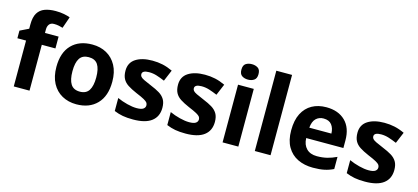

<svg xmlns="http://www.w3.org/2000/svg" viewBox="-62 -1255 3822 1755"><g transform="rotate(15 1849.0 -377.5)"><path d="M380 -434H251V0H102V-434H20V-506L102 -546V-586Q102 -656 125.5 -694.5Q149 -733 192.5 -749Q236 -765 295 -765Q339 -765 374.5 -758Q410 -751 432 -742L394 -633Q377 -638 357 -642.5Q337 -647 311 -647Q280 -647 265.5 -628Q251 -609 251 -580V-546H380Z M961 -274Q961 -138 889.5 -64Q818 10 695 10Q619 10 559.5 -23Q500 -56 466 -119.5Q432 -183 432 -274Q432 -410 503 -483Q574 -556 698 -556Q775 -556 834 -523Q893 -490 927 -427.5Q961 -365 961 -274ZM584 -274Q584 -193 610.5 -151.5Q637 -110 697 -110Q756 -110 782.5 -151.5Q809 -193 809 -274Q809 -355 782.5 -395.5Q756 -436 696 -436Q637 -436 610.5 -395.5Q584 -355 584 -274Z M1465 -162Q1465 -79 1406.5 -34.5Q1348 10 1232 10Q1175 10 1134 2.5Q1093 -5 1052 -22V-145Q1096 -125 1147 -112Q1198 -99 1237 -99Q1281 -99 1299.5 -112Q1318 -125 1318 -146Q1318 -160 1310.5 -171Q1303 -182 1278 -196Q1253 -210 1200 -232Q1149 -254 1116 -275.5Q1083 -297 1067 -327.5Q1051 -358 1051 -404Q1051 -480 1110 -518Q1169 -556 1267 -556Q1318 -556 1364 -546Q1410 -536 1459 -513L1414 -406Q1374 -423 1338 -434.5Q1302 -446 1265 -446Q1199 -446 1199 -410Q1199 -397 1207.5 -386.5Q1216 -376 1240.5 -364Q1265 -352 1313 -332Q1360 -313 1394 -292.5Q1428 -272 1446.5 -241.5Q1465 -211 1465 -162Z M1962 -162Q1962 -79 1903.5 -34.5Q1845 10 1729 10Q1672 10 1631 2.5Q1590 -5 1549 -22V-145Q1593 -125 1644 -112Q1695 -99 1734 -99Q1778 -99 1796.5 -112Q1815 -125 1815 -146Q1815 -160 1807.5 -171Q1800 -182 1775 -196Q1750 -210 1697 -232Q1646 -254 1613 -275.5Q1580 -297 1564 -327.5Q1548 -358 1548 -404Q1548 -480 1607 -518Q1666 -556 1764 -556Q1815 -556 1861 -546Q1907 -536 1956 -513L1911 -406Q1871 -423 1835 -434.5Q1799 -446 1762 -446Q1696 -446 1696 -410Q1696 -397 1704.5 -386.5Q1713 -376 1737.5 -364Q1762 -352 1810 -332Q1857 -313 1891 -292.5Q1925 -272 1943.5 -241.5Q1962 -211 1962 -162Z M2153 -760Q2186 -760 2210 -744.5Q2234 -729 2234 -687Q2234 -646 2210 -630Q2186 -614 2153 -614Q2119 -614 2095.5 -630Q2072 -646 2072 -687Q2072 -729 2095.5 -744.5Q2119 -760 2153 -760ZM2227 -546V0H2078V-546Z M2532 0H2383V-760H2532Z M2913 -556Q3026 -556 3092 -491.5Q3158 -427 3158 -308V-236H2806Q2808 -173 2843.5 -137Q2879 -101 2942 -101Q2995 -101 3038 -111.5Q3081 -122 3127 -144V-29Q3087 -9 3042.5 0.5Q2998 10 2935 10Q2853 10 2790 -20.5Q2727 -51 2691 -113Q2655 -175 2655 -269Q2655 -365 2687.5 -428.5Q2720 -492 2778 -524Q2836 -556 2913 -556ZM2914 -450Q2871 -450 2842.5 -422Q2814 -394 2809 -335H3018Q3017 -385 2992 -417.5Q2967 -450 2914 -450Z M3660 -162Q3660 -79 3601.5 -34.5Q3543 10 3427 10Q3370 10 3329 2.5Q3288 -5 3247 -22V-145Q3291 -125 3342 -112Q3393 -99 3432 -99Q3476 -99 3494.5 -112Q3513 -125 3513 -146Q3513 -160 3505.5 -171Q3498 -182 3473 -196Q3448 -210 3395 -232Q3344 -254 3311 -275.5Q3278 -297 3262 -327.5Q3246 -358 3246 -404Q3246 -480 3305 -518Q3364 -556 3462 -556Q3513 -556 3559 -546Q3605 -536 3654 -513L3609 -406Q3569 -423 3533 -434.5Q3497 -446 3460 -446Q3394 -446 3394 -410Q3394 -397 3402.5 -386.5Q3411 -376 3435.5 -364Q3460 -352 3508 -332Q3555 -313 3589 -292.5Q3623 -272 3641.5 -241.5Q3660 -211 3660 -162Z"/></g></svg>

Font: Noto Sans Thaana
Style: Bold
Weight: 700
Designer: David Williams
Foundry: Google Inc.
Version: Version 3.001; ttfautohint (v1.8.4.7-5d5b)